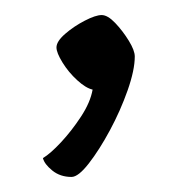

<svg xmlns="http://www.w3.org/2000/svg" viewBox="-20 -121 254 255"><path d="M75 114Q60 114 49.5 105.5Q39 97 37 89Q47 83 61 68Q75 53 87.5 34Q100 15 103 -2Q94 -4 82.5 -14.5Q71 -25 63 -38Q55 -51 55 -58Q55 -66 66.5 -76Q78 -86 92.5 -93.5Q107 -101 115 -101Q123 -101 133 -90.5Q143 -80 151 -67Q159 -54 159 -46Q159 -28 149.5 -1Q140 26 126 52Q112 78 98 96Q84 114 75 114Z"/></svg>

Font: Texturina Thin
Style: Regular
Weight: 100
Designer: Guillermo Torres Carreño
Foundry: Omnibus-Type
Version: Version 1.002; ttfautohint (v1.8.3)